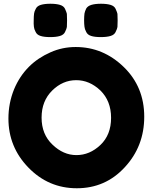

<svg xmlns="http://www.w3.org/2000/svg" viewBox="-20 -993 815 1025"><path d="M384 -742Q313 -742 250 -714Q182 -684 135 -637Q84 -586 55 -516Q25 -442 25 -360Q25 -208 132 -98Q239 12 390 12Q543 12 646 -100Q750 -212 750 -370Q750 -529 641 -635Q531 -742 384 -742ZM259 -510Q315 -565 387 -565Q458 -565 516 -510Q573 -454 573 -364Q573 -273 516 -219Q459 -165 388 -165Q318 -165 260 -221Q202 -276 202 -365Q202 -454 259 -510ZM300 -801Q320 -807 327 -822Q336 -840 337 -849Q338 -856 338 -884Q338 -911 337 -919Q336 -926 327 -946Q320 -961 300 -967Q280 -973 249 -973Q218 -973 198 -967Q178 -961 171 -946Q163 -931 162 -921Q160 -907 160 -886Q159 -865 161 -850Q162 -838 170 -823Q177 -807 197 -801Q216 -795 248 -795Q280 -795 300 -801ZM570 -801Q590 -807 597 -822Q606 -840 607 -849Q608 -856 608 -884Q608 -911 607 -919Q606 -926 597 -946Q590 -961 570 -967Q550 -973 519 -973Q488 -973 468 -967Q448 -961 440 -947Q433 -932 431 -921Q429 -905 429 -885Q429 -864 431 -850Q432 -838 440 -823Q447 -807 467 -801Q486 -795 518 -795Q550 -795 570 -801Z"/></svg>

Font: FredokaOneMacrons
Style: Regular
Weight: 500
Designer: ""
Foundry: ""
Version: ""